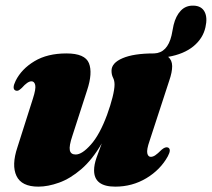

<svg xmlns="http://www.w3.org/2000/svg" viewBox="-20 -667 771 699"><path d="M591.5 -130Q605 -124 591 -98Q564 -49 512.8 -18.2Q461.5 12.5 399.5 12.5Q322.5 12.5 322.5 -47Q322.5 -67.5 331.5 -93.2Q340.5 -119 350.5 -145Q316 -85.5 275.8 -51Q235.5 -16.5 195 -2Q154.5 12.5 119.5 12.5Q58.5 12.5 40 -26.5Q21.5 -65.5 43.5 -131L99.5 -307Q111.5 -344 108.2 -357.5Q105 -371 94.5 -371Q80.5 -371 59.5 -347Q51 -339 46.2 -337.2Q41.5 -335.5 36.5 -337.5Q22.5 -343.5 37 -373Q58.5 -416 105.5 -444.2Q152.5 -472.5 222 -472.5Q289.5 -472.5 303.8 -437Q318 -401.5 297 -338L243.5 -172.5Q231 -135.5 234.2 -120Q237.5 -104.5 255.5 -104.5Q279 -104.5 311.2 -141Q343.5 -177.5 370 -249.5Q382.5 -284 389.8 -313.2Q397 -342.5 397 -359Q397 -373.5 391.5 -384.2Q386 -395 386 -409.5Q386 -438 426.5 -455.2Q467 -472.5 540 -472.5H541.5Q589.5 -474.5 604.5 -538L612 -576Q620 -609 638.2 -628.2Q656.5 -647.5 685 -646.5Q713.5 -645.5 724.8 -624.2Q736 -603 728 -568Q719 -527 684.2 -498.5Q649.5 -470 592 -460Q606.5 -448.5 606.8 -426.5Q607 -404.5 596 -373L524.5 -154Q513.5 -122.5 516.2 -109.2Q519 -96 529 -96Q536.5 -96 545 -101.5Q553.5 -107 568.5 -122Q582 -133.5 591.5 -130Z"/></svg>

Font: Fraunces 72pt Black
Style: Italic
Weight: 900
Italic angle: -16°
Version: Version 1.000;[b76b70a41]